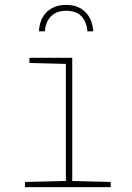

<svg xmlns="http://www.w3.org/2000/svg" viewBox="-20 -764 540 784"><path d="M82 0V-21L249 -25V-503L100 -507V-528H275V-25L432 -21V0ZM250 -744Q299 -744 328 -715.5Q357 -687 361 -636H337Q334 -674 313 -697Q292 -720 250 -720Q210 -720 188 -697Q166 -674 163 -636H139Q142 -689 172.5 -716.5Q203 -744 250 -744Z"/></svg>

Font: Noto Sans Mono ExtraCondensed Thin
Style: Regular
Weight: 100
Width: 2
Designer: Monotype Design Team
Foundry: Monotype Imaging Inc.
Version: Version 2.014; ttfautohint (v1.8.4.7-5d5b)